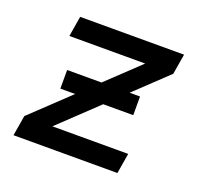

<svg xmlns="http://www.w3.org/2000/svg" viewBox="-96 -633 793 745"><g transform="rotate(20 300.0 -260.0)"><path d="M29 0 43 -84 199 -232H138V-309H280L414 -436H101L115 -520H544L530 -436L396 -309H439V-232H315L159 -84H472L458 0Z"/></g></svg>

Font: Iosevka SS04 Medium Extended
Style: Italic
Weight: 500
Width: 7
Italic angle: -9°
Monospace: yes
Designer: Belleve Invis
Foundry: Belleve Invis
Version: Version 19.0.0; ttfautohint (v1.8.4)